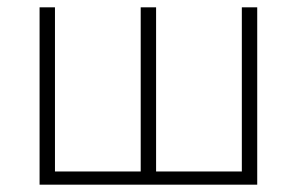

<svg xmlns="http://www.w3.org/2000/svg" viewBox="-20 -504 810 524"><path d="M88 0V-484H130V-36H364V-484H406V-36H640V-484H682V0Z"/></svg>

Font: Nunito Sans 12pt ExtraLight
Style: Regular
Weight: 200
Designer: Vernon Adams
Foundry: Vernon Adams
Version: Version 3.101;gftools[0.9.27]